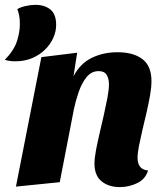

<svg xmlns="http://www.w3.org/2000/svg" viewBox="-60 -743 669 783"><path d="M428.7 20Q383.3 20 354.3 -3.5Q325.3 -27 325.3 -76Q325.3 -98 331.5 -130.8Q337.7 -163.7 346.5 -200.8Q355.3 -238 363.7 -275.2Q372 -312.3 378.2 -344.8Q384.3 -377.3 384.3 -399.3Q384.3 -421.7 375.2 -437.3Q366 -453 342.7 -453Q312.7 -453 292.8 -428.2Q273 -403.3 260.7 -367.3Q248.3 -331.3 241.3 -297.3L183.7 0L5 18L108.7 -510L254.7 -528L239.7 -432Q267.3 -484.3 314.5 -507.2Q361.7 -530 419.3 -530Q484 -530 520.8 -502Q557.7 -474 557.7 -412.3Q557.7 -386.3 551.8 -353.2Q546 -320 537.5 -283.7Q529 -247.3 520.8 -212.7Q512.7 -178 506.8 -148.5Q501 -119 501 -99.3Q501 -77.7 510.5 -64Q520 -50.3 543.7 -47.7Q533.3 -12.7 499.7 3.7Q466 20 428.7 20ZM2.3 -493Q-11.3 -493 -21.3 -494.7Q-31.3 -496.3 -40.3 -499Q-2.7 -538 9.2 -575Q21 -612 21 -645Q21 -665 18.3 -678.8Q15.7 -692.7 10.7 -705.7Q22.3 -713.3 43.8 -718.3Q65.3 -723.3 84 -723.3Q121.7 -723.3 145.3 -704.3Q169 -685.3 169 -641.3Q169 -614.7 157.3 -588.5Q145.7 -562.3 123.5 -540.5Q101.3 -518.7 70.7 -505.8Q40 -493 2.3 -493Z"/></svg>

Font: Sansita Swashed Light
Style: Regular
Weight: 300
Designer: Pablo Cosgaya
Foundry: Omnibus-Type
Version: Version 1.003